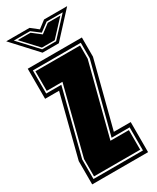

<svg xmlns="http://www.w3.org/2000/svg" viewBox="-202 -801 699 857"><g transform="rotate(-30 148.0 -372.5)"><path d="M4 0V-120L85 -436H13V-591H292V-492L205 -155H292V0ZM21 -18H276V-137H183L276 -493V-573H29V-454H107L21 -119ZM29 -27V-116L118 -463H37V-564H267V-496L172 -128H267V-27ZM106 -620 -9 -745H111L148 -716L186 -745H305L190 -620ZM22 -731 112 -634H184L274 -731H191L148 -699L106 -731ZM38 -724H104L148 -690L193 -724H258L181 -641H115Z"/></g></svg>

Font: Alumni Sans Collegiate One SC
Style: Regular
Weight: 400
Designer: Robert E. Leuschke
Foundry: Robert E. Leuschke
Version: Version 1.100